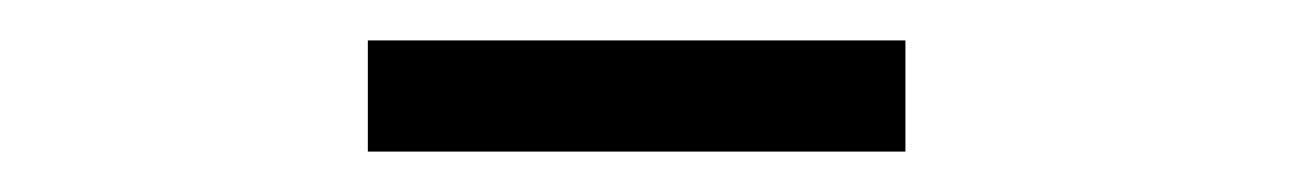

<svg xmlns="http://www.w3.org/2000/svg" viewBox="-20 -778 640 95"><path d="M162 -758H428V-703H162Z"/></svg>

Font: Cinzel SemiBold
Style: Regular
Weight: 600
Designer: Natanael Gama
Version: Version 2.000